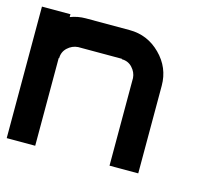

<svg xmlns="http://www.w3.org/2000/svg" viewBox="-78 -602 823 705"><g transform="rotate(15 333.5 -250.0)"><path d="M108.3 0H0V-500H108.3V-489.2Q136.7 -500 166.7 -500H333.3Q401.7 -500 450.8 -450.8Q500 -401.7 500 -333.3V0H390.8V-333.3Q389.2 -355 373.3 -372.1Q357.5 -389.2 333.3 -389.2V-390.8H166.7Q144.2 -389.2 127.1 -373.3Q110 -357.5 110 -333.3H108.3Z"/></g></svg>

Font: 0xA000-Squareish-Mono
Style: Squareish-Mono-Bold
Weight: 700
Version: Version 0.1